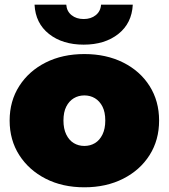

<svg xmlns="http://www.w3.org/2000/svg" viewBox="-20 -787 718 817"><path d="M339 10Q246 10 174.5 -26.5Q103 -63 62 -127Q21 -191 21 -274Q21 -357 62 -421Q103 -485 174.5 -521Q246 -557 339 -557Q432 -557 504 -521Q576 -485 616.5 -421Q657 -357 657 -274Q657 -191 616.5 -127Q576 -63 504 -26.5Q432 10 339 10ZM339 -166Q364 -166 384 -178Q404 -190 416 -214.5Q428 -239 428 -274Q428 -310 416 -333.5Q404 -357 384 -369Q364 -381 339 -381Q314 -381 294 -369Q274 -357 262 -333.5Q250 -310 250 -274Q250 -239 262 -214.5Q274 -190 294 -178Q314 -166 339 -166ZM336 -597Q246 -597 188.5 -642.5Q131 -688 127 -767H262Q264 -739 284.5 -722.5Q305 -706 336 -706Q367 -706 387.5 -722.5Q408 -739 410 -767H545Q541 -688 483.5 -642.5Q426 -597 336 -597Z"/></svg>

Font: Montserrat Thin Black
Style: Regular
Weight: 900
Version: Version 9.000